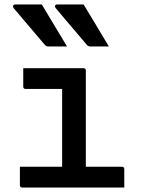

<svg xmlns="http://www.w3.org/2000/svg" viewBox="-20 -839 640 859"><path d="M167 -819Q196 -771 224 -724Q252 -677 280 -631H197Q186 -631 180 -639Q152 -673 129.5 -698.5Q107 -724 86.5 -749Q66 -774 41 -803Q37 -808 39 -813.5Q41 -819 48 -819ZM354 -819Q383 -771 411.5 -724Q440 -677 467 -631H385Q374 -631 368 -639Q340 -673 317.5 -698.5Q295 -724 274.5 -749Q254 -774 229 -803Q225 -808 226.5 -813.5Q228 -819 235 -819ZM69 -93H258V-441H95Q84 -441 84 -452V-534H353Q364 -534 364 -523V-93H525Q536 -93 536 -82V0H80Q69 0 69 -11Z"/></svg>

Font: Recursive Mn Lnr St Med
Style: Regular
Weight: 500
Monospace: yes
Version: Version 1.079;hotconv 1.0.112;makeotfexe 2.5.65598; ttfautoh